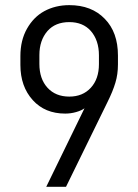

<svg xmlns="http://www.w3.org/2000/svg" viewBox="-20 -720 533 740"><path d="M305.7 -302.7Q293.9 -293.9 273.4 -288.1Q252.9 -282.2 231.4 -282.2Q153.3 -282.2 106.4 -334Q58.6 -386.7 58.6 -469.7V-503.9Q58.6 -564.5 84 -609.4Q109.4 -654.3 150.4 -676.8Q193.4 -700.2 247.1 -700.2Q333 -700.2 383.8 -647.5Q434.6 -595.7 434.6 -505.9V-471.7Q434.6 -433.6 424.8 -401.4Q419.9 -384.8 412.1 -365.7Q404.3 -346.7 393.6 -325.2L234.4 0H158.2ZM330.1 -381.8Q361.3 -416 361.3 -472.7V-506.8Q361.3 -564.5 330.1 -600.6Q299.8 -634.8 247.1 -634.8Q193.4 -634.8 163.1 -600.6Q131.8 -564.5 131.8 -507.8V-473.6Q131.8 -416 163.1 -381.8Q194.3 -347.7 247.1 -347.7Q298.8 -347.7 330.1 -381.8Z"/></svg>

Font: Dinish
Style: Regular
Weight: 400
Designer: Bert Driehuis
Foundry: Playbeing
Version: Version 3.006; git-39231f3c-release